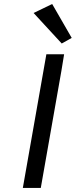

<svg xmlns="http://www.w3.org/2000/svg" viewBox="-20 -920 371 940"><path d="M280.3 -571.3 293.9 -654.3H207L91.8 0H179.7ZM282.2 -707 331.1 -734.4 235.4 -900.4 144.5 -856.4Z"/></svg>

Font: Sen-gleads
Style: Italic
Weight: 400
Designer: Kosal Sen, Philatype
Foundry: Philatype
Version: Version 1.004; ttfautohint (v1.8.3)